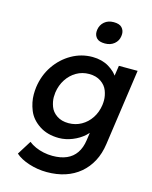

<svg xmlns="http://www.w3.org/2000/svg" viewBox="-144 -875 949 1198"><g transform="rotate(15 330.5 -276.0)"><path d="M276 230Q217 230 161 212Q105 194 73 165L130 74Q149 89 173.5 100Q198 111 226.5 117Q255 123 284 123Q337 123 375 106.5Q413 90 436 56.5Q459 23 466 -27L473 -76Q465 -67 455 -58Q424 -30 380.5 -12.5Q337 5 294 5Q219 5 166.5 -30Q114 -65 93.5 -116Q73 -167 73 -218Q73 -241 76 -265Q87 -344 129 -405.5Q171 -467 233.5 -502.5Q296 -538 368 -538Q398 -538 425 -531Q452 -524 473.5 -511Q495 -498 512 -482Q522 -472 530 -461L540 -527H661L591 -36Q582 28 556 77Q530 126 489 160.5Q448 195 394.5 212.5Q341 230 276 230ZM328 -100Q373 -100 410.5 -121Q448 -142 472.5 -179Q497 -216 504 -264Q506 -280 506 -295Q506 -325 494 -356.5Q482 -388 451 -409Q420 -430 375 -430Q330 -430 293 -408.5Q256 -387 231.5 -349.5Q207 -312 200 -264Q198 -248 198 -234Q198 -205 209.5 -173.5Q221 -142 252 -121Q283 -100 328 -100ZM419 -639Q382 -639 366 -655.5Q350 -672 350 -696Q350 -703 351 -710Q356 -742 379.5 -762Q403 -782 439 -782Q476 -782 492 -765Q508 -748 508 -724Q508 -717 507 -710Q503 -679 479 -659Q455 -639 419 -639Z"/></g></svg>

Font: Lexend Med
Style: Italic
Weight: 500
Italic angle: -8.13011°
Designer: Bonnie Shaver-Troup, Thomas Jockin
Foundry: Lexend
Version: Version 1.007